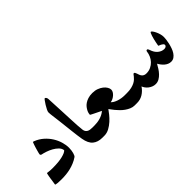

<svg xmlns="http://www.w3.org/2000/svg" viewBox="8 -1209 1785 1785"><g transform="rotate(-45 900.0 -317.0)"><path d="M382.8 -153.8Q382.8 -136.2 380.6 -120.4Q378.4 -104.5 374.8 -91.3Q371.1 -78.1 366.5 -68.6Q361.8 -59.1 356.4 -55.7Q330.6 -38.1 302.5 -26.4Q274.4 -14.6 245.8 -7.6Q217.3 -0.5 188.2 2.4Q159.2 5.4 132.3 5.4Q117.7 5.4 102.8 4.9Q87.9 4.4 75.9 3.4Q64 2.4 56.4 0.5Q48.8 -1.5 48.8 -3.9Q48.8 -5.4 50.3 -15.1Q51.8 -24.9 54 -39.3Q56.2 -53.7 58.3 -70.1Q60.5 -86.4 63.2 -100.3Q65.9 -114.3 68.1 -123.3Q70.3 -132.3 71.8 -132.3Q75.2 -132.3 95 -129.6Q114.7 -127 140.6 -127Q220.7 -127 270.5 -139.2Q320.3 -151.4 334.5 -169.4Q331.1 -195.3 310.8 -215.6Q290.5 -235.8 263.4 -251Q236.3 -266.1 207 -275.9Q177.7 -285.6 155.8 -289.6Q145.5 -293.5 145.5 -303.7Q145.5 -307.1 148.2 -317.9Q150.9 -328.6 154.8 -342.5Q158.7 -356.4 163.1 -371.8Q167.5 -387.2 172.1 -399.9Q176.8 -412.6 179.7 -420.9Q182.6 -429.2 183.6 -429.2Q185.1 -429.2 189.5 -428Q193.8 -426.8 195.3 -426.3Q241.7 -408.2 276.9 -377.2Q312 -346.2 335.4 -308.8Q358.9 -271.5 370.8 -231Q382.8 -190.4 382.8 -153.8Z M667 0Q609.9 0 574 -29.5Q538.1 -59.1 526.4 -128.4Q518.6 -174.8 511.2 -240.7Q503.9 -306.6 494.6 -386.7Q491.2 -415.5 488.5 -436Q485.8 -456.5 483.9 -471.9Q481.9 -487.3 480.7 -498.8Q479.5 -510.3 479.5 -521.5Q479.5 -531.2 489 -550.5Q498.5 -569.8 510.7 -589.4Q522.9 -608.9 533.9 -623.8Q544.9 -638.7 547.9 -638.7Q553.7 -638.7 560.3 -630.4Q566.9 -622.1 567.4 -608.9Q571.8 -517.6 575 -449.5Q578.1 -381.3 580.3 -330.8Q582.5 -280.3 584.7 -244.6Q586.9 -209 590.3 -182.6Q592.3 -168 598.9 -158.2Q605.5 -148.4 615.5 -142.6Q625.5 -136.7 638.7 -134.5Q651.9 -132.3 667 -132.3H689.5Q704.1 -132.3 712.9 -119.6Q721.7 -106.9 721.7 -70.3Q721.7 -30.8 711.9 -15.4Q702.1 0 689.5 0Z M1116.7 0H1092.8Q1068.4 0 1045.4 -9.8Q1022.5 -19.5 1001.7 -34.2Q981 -48.8 963.4 -66.7Q945.8 -84.5 932.1 -101.3Q918.5 -118.2 908.9 -131.3Q899.4 -144.5 895.5 -149.4Q883.8 -132.8 863.8 -107.4Q843.8 -82 817.4 -58.1Q791 -34.2 759.5 -17.1Q728 0 694.3 0H670.4Q658.2 0 651.1 -7.3Q644 -14.6 640.6 -25.4Q637.2 -36.1 636.2 -47.4Q635.3 -58.6 635.3 -66.4Q635.3 -74.2 636.2 -85.2Q637.2 -96.2 640.6 -106.7Q644 -117.2 651.1 -124.8Q658.2 -132.3 670.4 -132.3H694.3Q712.4 -132.3 731.7 -134.5Q751 -136.7 770 -142.1Q789.1 -147.5 807.1 -156.5Q825.2 -165.5 841.3 -179.7Q819.3 -190.4 800 -199.7Q780.8 -209 766.6 -216.1Q752.4 -223.1 744.4 -227.5Q736.3 -231.9 736.3 -234.4Q736.3 -239.7 738.8 -251.5Q741.2 -263.2 748 -276.9Q754.9 -290.5 766.1 -305.4Q777.3 -320.3 795.2 -332.5Q813 -344.7 837.4 -352.5Q861.8 -360.4 895 -360.4Q928.7 -360.4 955.6 -350.3Q982.4 -340.3 1001.7 -325.2Q1021 -310.1 1031.7 -292Q1042.5 -273.9 1042.5 -257.8Q1042.5 -244.1 1034.7 -231Q1026.9 -217.8 1014.4 -206.8Q1002 -195.8 986.8 -188.2Q971.7 -180.7 956.1 -178.7Q964.8 -168.5 979.7 -159.9Q994.6 -151.4 1012.7 -145.3Q1030.8 -139.2 1051.5 -135.7Q1072.3 -132.3 1092.8 -132.3H1116.7Q1128.9 -132.3 1136 -124.8Q1143.1 -117.2 1146.5 -106.7Q1149.9 -96.2 1150.9 -85.2Q1151.9 -74.2 1151.9 -66.4Q1151.9 -58.6 1150.9 -47.4Q1149.9 -36.1 1146.5 -25.4Q1143.1 -14.6 1136 -7.3Q1128.9 0 1116.7 0Z M1734.4 -258.3Q1734.4 -245.6 1731.9 -224.9Q1729.5 -204.1 1724.1 -180.7Q1718.8 -157.2 1710.4 -133.3Q1702.1 -109.4 1689.5 -90.1Q1676.8 -70.8 1659.7 -58.8Q1642.6 -46.9 1620.6 -46.9Q1602.5 -46.9 1586.4 -54Q1570.3 -61 1556.9 -72.5Q1543.5 -84 1532.5 -98.4Q1521.5 -112.8 1513.7 -127.4Q1502.9 -107.9 1489 -85.9Q1475.1 -64 1457.3 -44.9Q1439.5 -25.9 1418.2 -13.7Q1397 -1.5 1371.6 -1.5Q1351.6 -1.5 1333.7 -8.8Q1315.9 -16.1 1301.5 -27.3Q1287.1 -38.6 1277.1 -52.5Q1267.1 -66.4 1262.2 -80.1Q1237.8 -43.5 1202.6 -21.7Q1167.5 0 1124.5 0H1100.6Q1088.4 0 1081.3 -7.3Q1074.2 -14.6 1070.8 -25.4Q1067.4 -36.1 1066.4 -47.4Q1065.4 -58.6 1065.4 -66.4Q1065.4 -74.2 1066.4 -85.2Q1067.4 -96.2 1070.8 -106.7Q1074.2 -117.2 1081.3 -124.8Q1088.4 -132.3 1100.6 -132.3H1124.5Q1159.2 -132.3 1184.8 -138.7Q1210.4 -145 1228 -154.3Q1245.6 -163.6 1257.3 -174.8Q1269 -186 1276.4 -195.3L1288.6 -211.4Q1293.5 -217.8 1297.4 -217.8Q1305.2 -217.8 1308.8 -211.4Q1312.5 -205.1 1315.9 -195.6Q1319.3 -186 1322.8 -175.3Q1326.2 -164.6 1333 -155Q1339.8 -145.5 1351.1 -139.2Q1362.3 -132.8 1380.9 -132.8Q1412.6 -132.8 1438.7 -145.3Q1464.8 -157.7 1483.6 -177.7Q1502.4 -197.8 1513.2 -222.7Q1523.9 -247.6 1526.9 -272.5Q1527.3 -277.8 1530.3 -282Q1533.2 -286.1 1540 -286.1Q1548.8 -286.1 1554.2 -270Q1568.8 -222.2 1597.7 -199Q1626.5 -175.8 1658.2 -175.8Q1672.4 -175.8 1681.2 -182.6Q1689.9 -189.5 1689.9 -198.7Q1689.9 -207.5 1682.1 -214.4Q1674.3 -221.2 1664.6 -226.1Q1654.8 -231 1647.2 -233.4Q1639.6 -235.8 1639.6 -237.3Q1639.6 -238.8 1641.6 -249.5Q1643.6 -260.3 1646.7 -276.1Q1649.9 -292 1654.3 -310.1Q1658.7 -328.1 1663.6 -343.3Q1668.5 -358.4 1673.3 -368.4Q1678.2 -378.4 1682.6 -378.4Q1688 -378.4 1696.5 -367.2Q1705.1 -356 1713.6 -338.4Q1722.2 -320.8 1728.3 -299.6Q1734.4 -278.3 1734.4 -258.3Z"/></g></svg>

Font: Accordance
Style: Bold
Weight: 700
Version: Version 1.2 (build January 31, 2020) Miklal Software Solutio